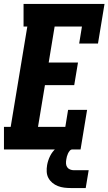

<svg xmlns="http://www.w3.org/2000/svg" viewBox="-23 -755 548 970"><path d="M-3 0V-114H31L115 -621H96V-735H505L472 -535H377L391 -621H253L223 -439H371L352 -325H204L169 -114H307L321 -200H417L384 0ZM335 195Q318 195 301.5 193Q285 191 269.5 185Q254 179 241.5 168.5Q229 158 221.5 144Q214 130 213 113Q212 96 215 79Q219 56 230 33.5Q241 11 259.5 -5Q278 -21 302 -28Q326 -35 349 -35L343 0Q335 0 329.5 6.5Q324 13 320.5 20.5Q317 28 315 35.5Q313 43 312 50Q310 61 310.5 71Q311 81 316 89Q321 97 330.5 101Q340 105 350 105H425L410 195Z"/></svg>

Font: Iosevka Curly Slab HvObl
Style: Regular
Weight: 900
Italic angle: -9°
Monospace: yes
Designer: Belleve Invis
Foundry: Belleve Invis
Version: Version 11.1.0; ttfautohint (v1.8.3)